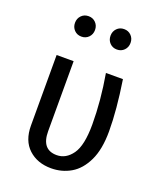

<svg xmlns="http://www.w3.org/2000/svg" viewBox="-143 -853 797 955"><g transform="rotate(20 256.0 -375.5)"><path d="M451 -259Q451 -164 422 -103.5Q393 -43 346 -15.5Q299 12 242 12Q169 12 122.5 -31Q76 -74 76 -154V-527H166V-156Q166 -59 246 -59Q295 -59 328 -105.5Q361 -152 361 -263Q361 -388 337 -527H427Q451 -372 451 -259ZM213 -709Q213 -686 198 -670.5Q183 -655 160 -655Q137 -655 122 -670.5Q107 -686 107 -709Q107 -732 122 -747.5Q137 -763 160 -763Q183 -763 198 -747.5Q213 -732 213 -709ZM401 -709Q401 -686 386 -670.5Q371 -655 348 -655Q325 -655 310 -670.5Q295 -686 295 -709Q295 -732 310 -747.5Q325 -763 348 -763Q371 -763 386 -747.5Q401 -732 401 -709Z"/></g></svg>

Font: Fira Sans Condensed
Style: Regular
Weight: 400
Width: 3
Designer: bBox Type GmbH & Carrois Corporate GbR & Edenspiekermann AG
Foundry: bBox Type GmbH & Carrois Corporate GbR & Edenspiekermann AG
Version: Version 4.301